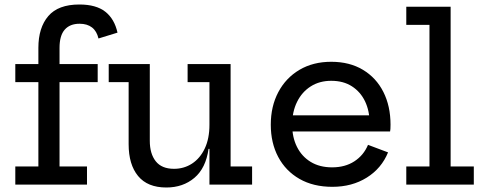

<svg xmlns="http://www.w3.org/2000/svg" viewBox="-20 -820 2152 853"><path d="M48 0V-80.5H150.5V-455H48V-535.5H150.5V-607.5Q150.5 -697 194.5 -748.5Q238.5 -800 332.5 -800Q407 -800 447.8 -768Q488.5 -736 502 -675L417.5 -649Q410 -681.5 388.8 -698Q367.5 -714.5 333.5 -714.5Q290.5 -714.5 267.5 -688.2Q244.5 -662 244.5 -607.5V-535.5H414V-455H244.5V-80.5H366.5V0Z M910.5 -455H813.5V-535.5H1004.5V-80.5H1100V0H910.5ZM645.5 -535.5V-194.5Q645.5 -137 672 -103.5Q698.5 -70 753 -70Q797.5 -70 833.2 -93.2Q869 -116.5 889.8 -160.5Q910.5 -204.5 910.5 -265.5L932 -158.5H906.5Q894.5 -73 843.8 -30Q793 13 719 13Q635.5 13 593.5 -38Q551.5 -89 551.5 -179.5V-455H463V-535.5Z M1456.5 10Q1372 10 1310.5 -25.2Q1249 -60.5 1216 -122.8Q1183 -185 1183 -266Q1183 -347.5 1216.5 -410.8Q1250 -474 1310.5 -509.8Q1371 -545.5 1451.5 -545.5Q1533 -545.5 1592.2 -510Q1651.5 -474.5 1683.2 -411.5Q1715 -348.5 1715 -266Q1715 -254 1714.5 -247.2Q1714 -240.5 1713 -236H1620Q1621 -243.5 1621.5 -252.2Q1622 -261 1622 -273Q1622 -327.5 1601.8 -369.8Q1581.5 -412 1543.5 -436.5Q1505.5 -461 1451.5 -461Q1399.5 -461 1360.5 -436.2Q1321.5 -411.5 1299.8 -367.5Q1278 -323.5 1278 -266Q1278 -210.5 1299.2 -167.8Q1320.5 -125 1360.2 -100.8Q1400 -76.5 1455.5 -76.5Q1513 -76.5 1554.2 -103.2Q1595.5 -130 1615 -176.5L1704 -143Q1675 -72 1609.5 -31Q1544 10 1456.5 10ZM1242.5 -236V-307.5H1685L1713 -236Z M1982 -80.5H2085V0H1785V-80.5H1888V-709.5H1785V-790H1982Z"/></svg>

Font: Hepta Slab Medium
Style: Regular
Weight: 500
Designer: Michael LaGattuta
Foundry: Michael LaGattuta
Version: Version 1.102